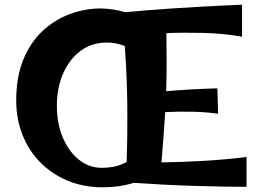

<svg xmlns="http://www.w3.org/2000/svg" viewBox="-20 -790 1105 817"><path d="M418 7Q335 7 267 -21.5Q199 -50 150 -100.5Q101 -151 75 -218Q49 -285 49 -362Q49 -463 79.5 -537Q110 -611 162 -659Q214 -707 278 -730.5Q342 -754 409 -754Q463 -753 513 -738Q551 -742 602.5 -746Q654 -750 712 -754Q770 -758 826.5 -761Q883 -764 931 -766.5Q979 -769 1010 -770V-634Q930 -648 843.5 -650Q757 -652 688 -649Q689 -579 689 -519Q689 -459 687 -402Q747 -407 802.5 -410Q858 -413 905 -414L908 -306Q858 -313 803 -314.5Q748 -316 683 -313Q680 -264 676 -211.5Q672 -159 667 -99Q750 -100 846 -105.5Q942 -111 1029 -122V5Q989 5 931.5 4Q874 3 807 1Q740 -1 673 -4.5Q606 -8 549 -12Q489 7 418 7ZM222 -340Q222 -263 248 -203Q274 -143 317 -109.5Q360 -76 412 -76Q444 -76 470 -82Q496 -88 519 -101Q523 -233 521.5 -352.5Q520 -472 511 -594Q474 -609 435 -609Q371 -609 323.5 -574Q276 -539 249 -478Q222 -417 222 -340Z"/></svg>

Font: Marhey SemiBold
Style: Regular
Weight: 600
Designer: Nur Syamsi & Bustanul Arifin
Foundry: Namelatype
Version: Version 1.000; ttfautohint (v1.8.4.7-5d5b)